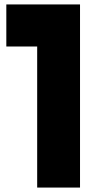

<svg xmlns="http://www.w3.org/2000/svg" viewBox="-20 -845 481 865"><path d="M147.5 0H340.5V-825H8.5V-635.5H147.5Z"/></svg>

Font: Spartan ExtraBold
Style: Regular
Weight: 800
Designer: Matt Bailey, Mirko Velimirovic
Foundry: Matt Bailey
Version: Version 1.003; ttfautohint (v1.8.3)